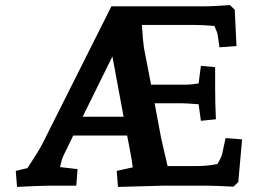

<svg xmlns="http://www.w3.org/2000/svg" viewBox="-20 -730 1035 755"><path d="M42 -58 88 -69Q127 -128 145 -161L418 -705H770Q821 -705 884 -710L903 -692L910 -549L843 -544L836 -593Q834 -604 823 -628Q775 -632 743 -632H538Q542 -568 546 -542L574 -397H712Q733 -397 761 -402L770 -471L826 -466V-382Q826 -323 829 -261L770 -255L761 -320Q711 -324 692 -324H588L614 -185L639 -77H754Q795 -77 835 -85Q851 -112 854 -126L867 -187L932 -182L917 -14L898 4Q822 0 784 0H628L444 5L439 -58L502 -72Q499 -97 493 -129L480 -197H268L230 -119Q223 -105 216 -73L285 -65L280 0H182Q142 0 47 5ZM466 -271 422 -508 305 -271Z"/></svg>

Font: Andada Pro ExtraBold
Style: Regular
Weight: 800
Designer: Carolina Giovagnoli
Foundry: Huerta Tipografica
Version: Version 3.005; ttfautohint (v1.8.4)